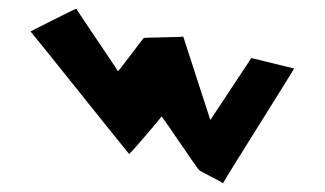

<svg xmlns="http://www.w3.org/2000/svg" viewBox="-20 -465 744 440"><path d="M50 -393C51 -393 275 -112 276 -112C278 -112 350 -196 350 -198C350 -202 435 -73 437 -75C437 -73 491 -47 491 -45C493 -51 654 -306 654 -308L556 -332L462 -190C462 -191 400 -380 400 -381C398 -380 311 -379 310 -378C310 -381 250 -298 250 -302C250 -304 155 -443 155 -445C152 -445 50 -393 50 -393Z"/></svg>

Font: Getaway
Style: Regular
Weight: 400
Version: Version 0.1